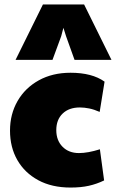

<svg xmlns="http://www.w3.org/2000/svg" viewBox="-20 -835 521 863"><path d="M297 8Q213 8 152 -25Q91 -58 58 -115.5Q25 -173 25 -248Q25 -322 59 -381Q93 -440 154.5 -474Q216 -508 297 -508Q394 -508 450 -468L428 -332Q403 -343 381 -347.5Q359 -352 339 -352Q290 -352 261.5 -324.5Q233 -297 233 -250Q233 -204 261 -175.5Q289 -147 335 -147Q375 -147 429 -164L448 -24Q415 -8 379.5 0Q344 8 297 8ZM50 -566 173 -815H358L481 -566H315L277 -672L265 -710L255 -672L216 -566Z"/></svg>

Font: Paytone One
Style: Regular
Weight: 400
Designer: Vernon Adams
Foundry: Vernon Adams
Version: Version 1.002; ttfautohint (v1.8.4.7-5d5b);gftools[0.9.23]